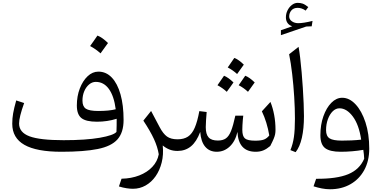

<svg xmlns="http://www.w3.org/2000/svg" viewBox="-20 -1077 2721 1370"><path d="M811 -135.7Q812 -157.2 812.3 -182.4Q812.5 -207.5 812.5 -229.5Q745.6 -208.5 671.9 -208.5Q593.3 -208.5 560.8 -234.6Q528.3 -260.7 528.3 -324.2Q528.3 -390.6 549.3 -445.3Q570.3 -500 605.2 -533Q640.1 -565.9 682.1 -565.9Q737.3 -565.9 777.6 -523.7Q817.9 -481.4 839.8 -404.1Q861.8 -326.7 861.8 -220.7Q861.8 -131.3 818.1 -82.3Q774.4 -33.2 677 -13.7Q579.6 5.9 418 5.9Q240.7 5.9 154.1 -43.5Q67.4 -92.8 67.4 -193.8Q67.4 -231.9 73.7 -268.3Q80.1 -304.7 95.7 -360.4L152.3 -341.8Q116.2 -241.7 116.2 -195.8Q116.2 -132.3 190.2 -104.5Q264.2 -76.7 433.6 -76.7Q592.8 -76.7 691.7 -94Q790.5 -111.3 811 -135.7ZM805.7 -297.4Q793.5 -392.1 756.8 -442.4Q720.2 -492.7 663.6 -492.7Q637.7 -492.7 616 -474.6Q594.2 -456.5 581.3 -426.3Q568.4 -396 568.4 -358.9Q568.4 -317.4 592.8 -301.3Q617.2 -285.2 681.2 -285.2Q758.3 -285.2 805.7 -297.4ZM675.3 -823.2Q710 -810.1 750.5 -770Q724.1 -731.9 697.3 -696.3Q680.7 -711.4 661.9 -724.6Q643.1 -737.8 623 -748.5Q636.7 -767.1 649.2 -785.4Q661.6 -803.7 675.3 -823.2Z M1058.1 -285.2 1119.1 -169.9Q1144 -122.6 1171.6 -102.8Q1199.2 -83 1246.6 -83H1247.1V0H1246.6Q1213.9 0 1188.2 -10.5Q1162.6 -21 1141.1 -39.1Q1147.9 25.4 1134 81.5Q1120.1 137.7 1090.6 180.2Q1061 222.7 1019.3 246.3Q977.5 270 928.7 270Q907.7 270 882.6 266.1Q857.4 262.2 828.6 253.4L847.2 198.2Q917.5 196.8 974.1 174.6Q1030.8 152.3 1067.1 113.5Q1103.5 74.7 1112.8 23.9Q1104.5 -28.3 1078.6 -84.7Q1052.7 -141.1 1002.9 -216.3Z M1804.7 5.9Q1681.2 5.9 1674.3 -135.7Q1659.2 -69.3 1619.4 -31.7Q1579.6 5.9 1526.9 5.9Q1474.6 5.9 1444.1 -30.3Q1413.6 -66.4 1408.7 -135.7Q1382.3 -65.4 1342.3 -32.7Q1302.2 0 1247.1 0Q1231.4 0 1231.4 -31.7V-51.3Q1231.4 -83 1247.1 -83Q1292 -83 1321.3 -102.3Q1350.6 -121.6 1369.6 -165.8Q1388.7 -210 1402.3 -284.2L1454.6 -277.8Q1452.1 -251 1450.2 -219Q1448.2 -187 1448.2 -169.9Q1448.2 -119.6 1468.3 -96.9Q1488.3 -74.2 1534.7 -74.2Q1569.8 -74.2 1591.6 -89.4Q1613.3 -104.5 1628.7 -142.8Q1644 -181.2 1659.2 -251.5H1715.8Q1714.4 -240.7 1712.6 -221.9Q1710.9 -203.1 1710 -183.8Q1709 -164.6 1709 -150.9Q1709 -105 1728 -89.1Q1747.1 -73.2 1801.8 -73.2Q1842.3 -73.2 1863.5 -81.3Q1884.8 -89.4 1901.4 -110.4Q1885.7 -205.1 1848.6 -282.7L1909.7 -349.6Q1926.8 -307.1 1936.3 -256.8Q1945.8 -206.5 1945.8 -150.4Q1945.8 -133.3 1943.1 -119.1Q1940.4 -105 1932.6 -86.2Q1924.8 -67.4 1908.2 -35.2Q1882.8 -13.7 1858.9 -3.9Q1835 5.9 1804.7 5.9ZM1749.5 -421.9Q1717.8 -451.2 1683.1 -468.8Q1706.1 -501 1730 -536.6Q1759.8 -525.4 1797.4 -488.8Q1775.4 -457 1749.5 -421.9ZM1531.7 -468.8Q1549.8 -494.1 1578.6 -536.6Q1608.9 -524.4 1646 -488.8Q1634.8 -472.2 1622.8 -455.8Q1610.8 -439.5 1598.1 -421.9Q1568.8 -449.2 1531.7 -468.8ZM1605 -595.7Q1635.3 -638.2 1651.9 -663.6Q1684.1 -651.4 1719.7 -615.7Q1708 -599.1 1696.5 -583.3Q1685.1 -567.4 1671.9 -548.8Q1641.1 -576.7 1605 -595.7Z M2110.4 -742.7Q2116.2 -711.9 2121.8 -664.8Q2127.4 -617.7 2132.3 -561.8Q2137.2 -505.9 2140.9 -448.5Q2144.5 -391.1 2146.7 -339.1Q2148.9 -287.1 2148.9 -248Q2148.9 -159.7 2134 -94Q2119.1 -28.3 2089.4 8.8L2052.2 -5.9Q2069.8 -48.3 2077.1 -98.6Q2084.5 -148.9 2084.5 -230Q2084.5 -302.7 2079.3 -385.7Q2074.2 -468.8 2064.9 -548.3Q2055.7 -627.9 2043 -689.9ZM2043.5 -959.5Q2043.5 -938.5 2062.7 -925Q2082 -911.6 2107.4 -911.6Q2145.5 -911.6 2210 -927.7L2204.1 -889.2L2165 -887.7L1984.4 -826.2V-861.3L2065.4 -889.6Q2043 -896.5 2031.5 -913.1Q2020 -929.7 2020 -953.1Q2020 -980 2032 -1003.7Q2043.9 -1027.3 2063.2 -1042Q2082.5 -1056.6 2104 -1056.6Q2124 -1056.6 2140.1 -1051Q2156.2 -1045.4 2179.7 -1026.4L2161.1 -1001.5Q2144.5 -1012.7 2130.9 -1016.8Q2117.2 -1021 2104 -1021Q2074.7 -1021 2059.1 -1002.7Q2043.5 -984.4 2043.5 -959.5Z M2334.5 273.4Q2306.2 273.4 2276.1 267.6Q2246.1 261.7 2217.3 252.4L2235.8 198.7Q2383.3 199.7 2464.6 166Q2545.9 132.3 2578.6 55.7Q2578.1 38.6 2576.4 24.2Q2574.7 9.8 2572.3 -7.8Q2534.2 -1 2492.7 2.4Q2451.2 5.9 2410.2 5.9Q2334 5.9 2300 -20Q2266.1 -45.9 2266.1 -112.3Q2266.1 -187 2287.6 -247.6Q2309.1 -308.1 2344.5 -343.8Q2379.9 -379.4 2421.9 -379.4Q2473.1 -379.4 2517.1 -332.5Q2561 -285.6 2587.9 -203.6Q2614.7 -121.6 2614.7 -16.1Q2614.7 70.8 2579.3 136Q2543.9 201.2 2480.7 237.3Q2417.5 273.4 2334.5 273.4ZM2557.1 -80.6Q2541.5 -186.5 2497.8 -245.4Q2454.1 -304.2 2401.9 -304.2Q2376 -304.2 2354.2 -283Q2332.5 -261.7 2319.6 -226.3Q2306.6 -190.9 2306.6 -148.4Q2306.6 -105.5 2331.8 -89.6Q2356.9 -73.7 2419.4 -73.7Q2451.2 -73.7 2487.5 -75.2Q2523.9 -76.7 2557.1 -80.6Z"/></svg>

Font: Pinar DS1 Regular
Style: Regular
Weight: 400
Designer: Amin Abedi
Version: Version 3.000